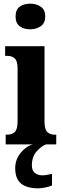

<svg xmlns="http://www.w3.org/2000/svg" viewBox="-20 -788 343 1048"><path d="M145 -628Q110 -628 87.5 -645Q65 -662 65 -698Q65 -735 87.5 -751.5Q110 -768 145 -768Q178 -768 202.5 -751.5Q227 -735 227 -698Q227 -662 202.5 -645Q178 -628 145 -628ZM11 0V-53H20Q45 -53 60.5 -67.5Q76 -82 76 -125V-415Q76 -455 60.5 -469Q45 -483 22 -483H8V-536H223V-125Q223 -82 238 -67.5Q253 -53 278 -53H287V0ZM190 240Q126 240 94.5 213.5Q63 187 63 130Q63 83 92.5 46.5Q122 10 160 0H231Q205 10 179.5 39Q154 68 154 115Q154 143 170.5 156Q187 169 211 169Q232 169 264 161V224Q250 231 226.5 235.5Q203 240 190 240Z"/></svg>

Font: Noto Serif ExtraCondensed ExtraBold
Style: Regular
Weight: 800
Width: 2
Designer: Monotype Design Team
Foundry: Monotype Imaging Inc.
Version: Version 2.013; ttfautohint (v1.8.4.7-5d5b)